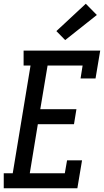

<svg xmlns="http://www.w3.org/2000/svg" viewBox="-36 -1005 556 1025"><path d="M-16 0V-80H32L127 -655H90V-735H499L474 -586H394L405 -655H218L179 -422H372L359 -342H166L123 -80H310L322 -149H402L377 0ZM312 -791 265 -839 422 -985 481 -925Z"/></svg>

Font: Iosevka Slab Medium
Style: Italic
Weight: 500
Italic angle: -9°
Monospace: yes
Designer: Belleve Invis
Foundry: Belleve Invis
Version: Version 11.1.0; ttfautohint (v1.8.3)